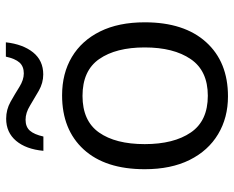

<svg xmlns="http://www.w3.org/2000/svg" viewBox="-90 -682 783 642"><g transform="rotate(-90 301.0 -361.5)"><path d="M546.9 -268.6Q546.9 -136.7 480.7 -63.5Q414.6 9.8 299.3 9.8Q228 9.8 172.9 -23.2Q117.7 -56.2 86.7 -118.4Q55.7 -180.7 55.7 -268.6Q55.7 -400.4 121.8 -472.7Q188 -544.9 302.7 -544.9Q376 -544.9 430.9 -512.2Q485.8 -479.5 516.4 -417.7Q546.9 -356 546.9 -268.6ZM139.6 -268.6Q139.6 -171.4 178.5 -114.5Q217.3 -57.6 301.3 -57.6Q384.8 -57.6 423.8 -114.7Q462.9 -171.9 462.9 -268.6Q462.9 -364.7 424.1 -420.7Q385.3 -476.6 300.8 -476.6Q217.3 -476.6 178.5 -421.4Q139.6 -366.2 139.6 -268.6ZM117.2 -607.4Q122.6 -665.5 150.6 -698.7Q178.7 -731.9 224.6 -731.9Q254.9 -731.9 281 -717.3Q307.1 -702.6 330.8 -687.7Q354.5 -672.9 376 -672.9Q399.4 -672.9 412.4 -687.3Q425.3 -701.7 432.1 -732.9H480Q473.6 -675.8 446.3 -641.8Q418.9 -607.9 372.6 -607.9Q344.2 -607.9 318.1 -622.8Q292 -637.7 268.1 -652.3Q244.1 -667 221.2 -667Q197.3 -667 184.6 -652.6Q171.9 -638.2 165 -607.4Z"/></g></svg>

Font: Open Sans
Style: Regular
Weight: 400
Designer: Monotype Design Team
Foundry: Monotype Imaging Inc.
Version: Version 3.000; ttfautohint (v1.8.4)